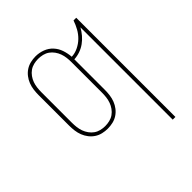

<svg xmlns="http://www.w3.org/2000/svg" viewBox="-203 -660 1006 1006"><g transform="rotate(-45 300.0 -156.5)"><path d="M497 215V-469Q486 -449 471.5 -432Q457 -415 439 -402Q421 -389 399.5 -381.5Q378 -374 356 -373V-147Q356 -128 353.5 -108.5Q351 -89 344 -71Q337 -53 325 -37.5Q313 -22 297 -11.5Q281 -1 262 3.5Q243 8 223 8Q204 8 185 3.5Q166 -1 150 -11.5Q134 -22 122 -37.5Q110 -53 103 -71Q96 -89 93.5 -108.5Q91 -128 91 -147V-373Q91 -392 93.5 -411.5Q96 -431 103 -449Q110 -467 122 -482.5Q134 -498 150 -508.5Q166 -519 185 -523.5Q204 -528 223 -528Q250 -528 275.5 -518.5Q301 -509 319 -489.5Q337 -470 345.5 -444.5Q354 -419 356 -392Q381 -393 404.5 -404.5Q428 -416 446 -433.5Q464 -451 476.5 -473.5Q489 -496 497 -520H517V215ZM223 -11Q240 -11 256.5 -15Q273 -19 286.5 -28.5Q300 -38 310 -52Q320 -66 325.5 -81.5Q331 -97 333 -113.5Q335 -130 335 -147V-373Q335 -390 333 -406.5Q331 -423 325.5 -438.5Q320 -454 310 -468Q300 -482 286.5 -491.5Q273 -501 256.5 -505Q240 -509 223 -509Q207 -509 190.5 -505Q174 -501 160.5 -491.5Q147 -482 137 -468Q127 -454 121.5 -438.5Q116 -423 114 -406.5Q112 -390 112 -373V-147Q112 -130 114 -113.5Q116 -97 121.5 -81.5Q127 -66 137 -52Q147 -38 160.5 -28.5Q174 -19 190.5 -15Q207 -11 223 -11Z"/></g></svg>

Font: Iosevka Thin Extended
Style: Regular
Weight: 100
Width: 7
Monospace: yes
Designer: Belleve Invis
Foundry: Belleve Invis
Version: Version 32.5.0; ttfautohint (v1.8.4)